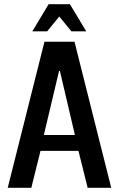

<svg xmlns="http://www.w3.org/2000/svg" viewBox="-20 -900 570 920"><path d="M17 0 193 -700H337L513 0H400L356 -177H174L130 0ZM190 -253H339L267 -560H263ZM135 -750 213 -880H315L393 -750H322L264 -821L206 -750Z"/></svg>

Font: Cuprum SemiBold
Style: Regular
Weight: 600
Designer: Jovanny Lemonad
Foundry: Jovanny Lemonad
Version: Version 3.000